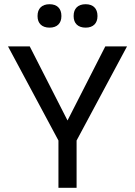

<svg xmlns="http://www.w3.org/2000/svg" viewBox="-20 -890 640 910"><path d="M18 -670 257 -224V0H343V-224L582 -670H479L300 -319L121 -670ZM158 -813C158 -780 178 -759 215 -759C251 -759 271 -780 271 -813V-815C271 -849 251 -870 215 -870C178 -870 158 -849 158 -815ZM329 -813C329 -780 349 -759 386 -759C422 -759 442 -780 442 -813V-815C442 -849 422 -870 386 -870C349 -870 329 -849 329 -815Z"/></svg>

Font: LT Wave Mono
Style: Regular
Weight: 400
Designer: Daniel Lyons
Version: Version 2.5 (Glyphs App)